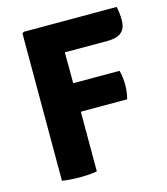

<svg xmlns="http://www.w3.org/2000/svg" viewBox="-105 -765 744 853"><g transform="rotate(-15 267.5 -338.5)"><path d="M236.5 0Q216 3.5 195.2 4.8Q174.5 6 158 6Q141.5 6 119 4.8Q96.5 3.5 76 0V-677L83 -683H510.5Q514 -670 515.8 -652.8Q517.5 -635.5 517.5 -621.5Q517.5 -582.5 496.2 -565Q475 -547.5 432 -547.5H307Q288 -547.5 270.5 -547.5Q253 -547.5 236 -548Q236 -527.5 236.2 -507.8Q236.5 -488 236.5 -469V-405.5Q246.5 -405.5 255.5 -405.5H449.5Q454 -392 456 -372.8Q458 -353.5 458 -340.5Q458 -327 456 -308Q454 -289 449.5 -274.5H255.5Q246.5 -274.5 236.5 -274.5Z"/></g></svg>

Font: Signika SC
Style: Bold
Weight: 700
Designer: Anna Giedryś
Foundry: Anna Giedryś
Version: Version 2.000; ttfautohint (v1.8.3) -l 8 -r 50 -G 200 -x 9 -